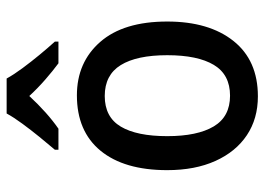

<svg xmlns="http://www.w3.org/2000/svg" viewBox="-132 -674 816 593"><g transform="rotate(-90 276.5 -378.0)"><path d="M506 -270Q506 -141 446 -65.5Q386 10 275 10Q206 10 155 -24Q104 -58 75.5 -121Q47 -184 47 -270Q47 -403 107 -476Q167 -549 278 -549Q380 -549 443 -477Q506 -405 506 -270ZM152 -270Q152 -177 182 -126.5Q212 -76 277 -76Q342 -76 372 -126Q402 -176 402 -270Q402 -364 371.5 -413.5Q341 -463 276 -463Q211 -463 181.5 -413.5Q152 -364 152 -270ZM330 -766Q342 -744 362 -717Q382 -690 403.5 -664Q425 -638 444 -617V-606H377Q354 -623 327.5 -646Q301 -669 276 -696Q224 -640 175 -606H110V-617Q128 -638 149.5 -664.5Q171 -691 190.5 -717.5Q210 -744 222 -766Z"/></g></svg>

Font: Noto Sans Malayalam SemiCondensed Medium
Style: Regular
Weight: 500
Width: 4
Designer: Jelle Bosma - Monotype Design Team
Foundry: Monotype Imaging Inc.
Version: Version 2.104; ttfautohint (v1.8.4.7-5d5b)